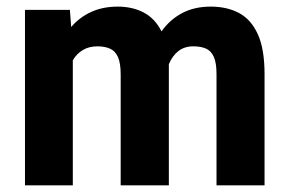

<svg xmlns="http://www.w3.org/2000/svg" viewBox="-20 -558 873 578"><path d="M614.3 -538.1Q663.6 -538.1 700 -518.6Q736.3 -499 756.3 -454.6Q776.4 -410.2 776.4 -335V0H631.8V-335Q631.8 -369.1 623.5 -387.2Q615.2 -405.3 599.6 -411.9Q584 -418.5 562 -418.5Q535.2 -418.5 516.8 -404.1Q498.5 -389.6 488.3 -364.7V-352.5V0H343.3V-334Q343.3 -368.2 335 -386.5Q326.7 -404.8 311 -411.6Q295.4 -418.5 273.4 -418.5Q248 -418.5 229.5 -407.5Q210.9 -396.5 199.2 -376.5V0H55.2V-528.3H190.4L194.3 -476.6Q219.2 -505.9 254.4 -522Q289.6 -538.1 334.5 -538.1Q378.4 -538.1 412.6 -520.3Q446.8 -502.4 466.3 -463.4Q490.7 -498.5 527.8 -518.3Q564.9 -538.1 614.3 -538.1Z"/></svg>

Font: Robert Sans Black
Style: Regular
Weight: 900
Designer: Christian Robertson (extended by Adam Twardoch)
Foundry: Google
Version: Version 12.135;April 2, 2019;FontCreator 11.5.0.2425 64-bit;